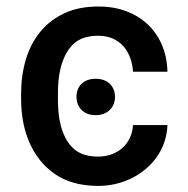

<svg xmlns="http://www.w3.org/2000/svg" viewBox="-20 -573 591 602"><path d="M288.4 -552.6Q337 -552.6 376.4 -537.6Q415.8 -522.7 444.1 -495.7Q472.3 -468.8 488.1 -431.1Q503.9 -393.5 505 -348H397Q395.6 -372.2 387.8 -392.8Q380 -413.4 366.3 -428.6Q352.6 -443.9 332.9 -452.4Q313.2 -460.9 287.6 -460.9Q236.9 -460.9 209.5 -434.3Q194.6 -419.7 185.4 -401.3Q176.1 -382.8 170.8 -362.6Q165.5 -342.3 163.5 -321.2Q161.6 -300.1 161.6 -280.2V-262.4Q161.6 -242.9 163.4 -221.8Q165.1 -200.6 170.3 -180.4Q175.4 -160.2 184.7 -141.7Q193.9 -123.2 208.8 -108.7Q236.2 -82 287.6 -82Q310 -82 329.4 -89Q348.7 -95.9 363.3 -108.7Q377.8 -121.4 386.7 -139.7Q395.6 -158 397 -180.8H505Q503.9 -152.3 495.2 -127.1Q486.5 -101.9 471.6 -80.8Q456.7 -59.7 436.4 -42.8Q416.2 -25.9 392.6 -14.2Q369 -2.5 342.5 3.7Q316.1 9.9 288.7 9.9Q206.7 9.9 153.1 -26.6Q126.1 -45.1 106 -70.1Q85.9 -95.2 72.6 -125.4Q59.3 -155.5 52.7 -190.2Q46.2 -224.8 46.2 -262.4V-280.2Q46.2 -336.3 60.9 -385.8Q75.6 -435.4 105.6 -472.5Q135.7 -509.6 181.1 -531.1Q226.6 -552.6 288.4 -552.6ZM279.5 -326Q294.4 -326 305.8 -321.7Q317.1 -317.5 324.8 -309.8Q332.4 -302.2 336.5 -291.9Q340.6 -281.6 340.6 -269.2Q340.6 -257.5 336.5 -247Q332.4 -236.5 324.6 -228.7Q316.8 -220.9 305.4 -216.4Q294 -212 279.5 -212Q265.3 -212 254.1 -216.4Q242.9 -220.9 235.3 -228.7Q227.6 -236.5 223.7 -247Q219.8 -257.5 219.8 -269.2Q219.8 -281.6 223.7 -291.9Q227.6 -302.2 235.3 -309.8Q242.9 -317.5 254.1 -321.7Q265.3 -326 279.5 -326Z"/></svg>

Font: Inter P Medium
Style: Regular
Weight: 500
Designer: Rasmus Andersson
Foundry: rsms
Version: Version 3.018;git-588b23468